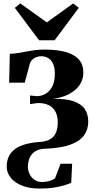

<svg xmlns="http://www.w3.org/2000/svg" viewBox="-20 -826 558 1115"><path d="M207.5 269Q151 269 108.5 252.2Q66 235.5 42.5 206.5Q19 177.5 19 141.5Q19 106 32.5 80Q46 54 71 37Q96 20 131 10.8Q166 1.5 209 -1.5Q247 -3.5 270.2 -16.8Q293.5 -30 304.5 -54.8Q315.5 -79.5 315.5 -115Q315.5 -150 303 -175.5Q290.5 -201 264 -214.8Q237.5 -228.5 197 -227.5L154.5 -221.5V-271.5L193.5 -267.5Q218.5 -267.5 242.5 -280.2Q266.5 -293 282.5 -321.8Q298.5 -350.5 298.5 -398Q298.5 -433.5 288 -456Q277.5 -478.5 259.5 -489Q241.5 -499.5 219.5 -499.5Q202 -499.5 183.5 -490.8Q165 -482 155 -462L123.5 -346H33L37 -513.5Q64 -514.5 86.8 -518.2Q109.5 -522 131.8 -526.5Q154 -531 179.8 -534.5Q205.5 -538 239 -538Q315.5 -538 365.2 -523Q415 -508 439.5 -478.8Q464 -449.5 464 -405.5Q464 -372.5 450.2 -346Q436.5 -319.5 412 -300Q387.5 -280.5 355.2 -268.2Q323 -256 286 -251.5Q361.5 -254 407 -238.2Q452.5 -222.5 472.5 -192.2Q492.5 -162 492.5 -120Q492.5 -74 467.8 -39.8Q443 -5.5 387.5 14.5Q332 34.5 238.5 38Q213 39 194.5 47.5Q176 56 164.5 70.5Q153 85 147.5 103.2Q142 121.5 142 141Q142 164.5 152 185Q162 205.5 180.5 218.2Q199 231 224.5 231Q247 231 267.2 225Q287.5 219 300 209L331.5 125H399L393.5 235.5Q377 243 352.2 250.5Q327.5 258 292.2 263.5Q257 269 207.5 269ZM207 -592 66 -780.5 98 -806 252 -696 405 -806 437.5 -780.5 297 -592Z"/></svg>

Font: Merriweather 96pt Black
Style: Regular
Weight: 900
Version: Version 2.100